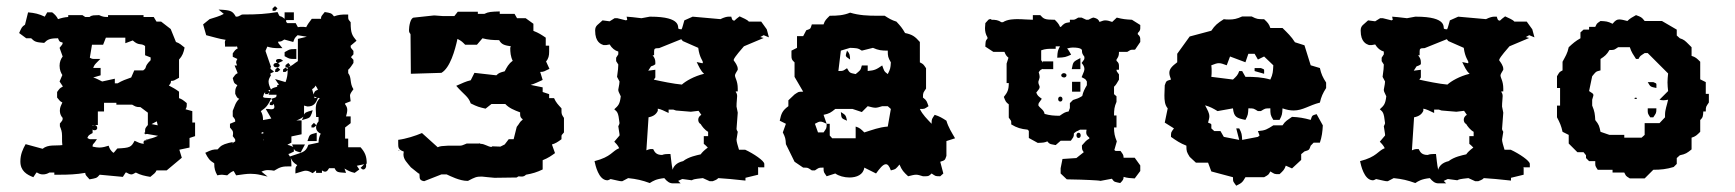

<svg xmlns="http://www.w3.org/2000/svg" viewBox="-20 -578 5620 622"><path d="M71 -538 61 -498C50 -491 50 -488 42 -471L65 -454H81C92 -443 96 -441 123 -439C134 -450 141 -454 168 -454C172 -445 171 -443 183 -440C183 -433 181 -434 173 -423L183 -395C177 -387 173 -377 173 -365C173 -351 178 -341 182 -335L173 -314L183 -299V-297C174 -293 173 -291 165 -280V-262C173 -252 174 -250 182 -246C178 -237 174 -230 174 -221C174 -219 173 -207 183 -196C183 -187 182 -188 174 -178V-169C178 -159 181 -152 181 -138V-128C181 -122 181 -115 182 -108C161 -105 136 -111 118 -96L63 -111C54 -95 46 -78 46 -55C46 -24 67 -12 88 -4L98 -19H100C107 -15 111 -13 119 -13C127 -13 133 -15 140 -19H156V-12H174C201 -12 228 -13 256 -18C257 -9 260 -9 270 3C291 -1 293 0 303 -12L378 -5L387 -19H390C398 -14 402 -13 406 -13C409 -13 413 -15 420 -19C435 -11 449 -8 467 -5C479 -15 484 -18 487 -26H520L569 -67L561 -93L594 -100V-131L612 -137V-181H603V-218L581 -224C585 -230 585 -233 585 -242V-244C573 -254 569 -257 560 -260V-281C548 -290 540 -294 527 -301C531 -306 534 -308 534 -316C544 -316 543 -317 560 -326V-385C571 -397 575 -408 578 -424C568 -432 562 -438 550 -442L533 -484L502 -508H487L478 -523H445V-529H330V-523C319 -523 314 -523 301 -529C285 -528 279 -530 270 -523H256L247 -529H201V-523C188 -522 180 -520 168 -516C164 -525 156 -533 149 -538H133L125 -524C106 -533 93 -536 71 -538ZM450 -150V-143L488 -150C488 -150 446 -150 446 -147C446 -145 471 -142 492 -138C477 -131 469 -129 453 -126L452 -125C450 -124 485 -129 449 -123C447 -123 443 -119 446 -112C434 -113 427 -117 416 -122C405 -101 401 -99 360 -97C349 -84 350 -84 347 -83C338 -91 335 -96 332 -106C323 -103 312 -100 302 -100C295 -100 290 -101 280 -103C280 -110 280 -109 287 -117L294 -127H281C269 -127 272 -126 263 -131C267 -141 268 -140 280 -147V-159C281 -157 283 -156 286 -156C294 -156 295 -162 295 -163C295 -168 292 -173 286 -173C285 -173 283 -173 280 -171V-173H297V-217H317V-245H357V-239H408C419 -233 420 -231 435 -231L459 -213V-173C450 -162 450 -163 450 -150ZM450 -429V-399L468 -392V-383C444 -359 459 -361 444 -350H415L405 -327C388 -321 376 -317 361 -308H352V-323L311 -314C300 -319 293 -324 282 -327L306 -334V-358H282C285 -367 288 -370 296 -378L305 -387H291C278 -387 279 -387 271 -391L278 -433H314L323 -456H386V-438L410 -447C431 -428 435 -440 450 -429ZM488 -185 491 -172 471 -176Z M965 -236V-207C969 -213 968 -214 993 -221L990 -211C984 -195 983 -196 958 -189L963 -200C954 -193 947 -190 940 -188H957V-143L924 -136V-116C915 -111 913 -110 911 -109C916 -108 921 -106 930 -102L926 -110H968L954 -84C936 -89 936 -89 932 -96V-87C918 -80 918 -80 914 -79C916 -77 918 -73 919 -71C957 -85 970 -82 979 -109L1012 -116C1012 -127 1014 -135 1019 -145C1012 -148 1004 -155 1004 -165C1004 -169 1005 -177 1012 -185V-199H1004V-205C1004 -211 1003 -217 1003 -223C1003 -231 1002 -245 1016 -260L1010 -261C1003 -243 996 -233 976 -233C974 -233 967 -236 965 -236ZM902 -517V-538H932V-513H907V-507L911 -503H938L945 -490C950 -491 954 -491 958 -491C962 -491 966 -491 972 -490C977 -500 981 -505 990 -517H1020C1020 -526 1021 -525 1032 -539C1050 -536 1054 -536 1062 -525C1076 -530 1085 -531 1102 -531H1108V-526C1108 -514 1108 -516 1116 -506V-504C1116 -470 1121 -463 1135 -446L1116 -430C1116 -421 1116 -425 1125 -413V-402L1117 -393L1125 -384V-374C1119 -366 1116 -359 1108 -352V-341C1120 -326 1112 -309 1125 -289C1113 -273 1114 -271 1114 -267C1114 -264 1115 -260 1116 -250L1098 -243V-240C1103 -234 1105 -228 1105 -222C1105 -216 1103 -207 1101 -201H1116V-179L1098 -165V-129H1108V-101H1148C1163 -84 1168 -71 1168 -48L1166 -47V-38C1165 -35 1163 -29 1157 -29H1155L1148 -34L1160 -46L1136 -41L1144 -29L1129 -18C1115 -21 1108 -25 1096 -32L1101 -18C1074 -20 1071 -19 1064 -33H1046C1040 -22 1034 -18 1023 -26V-18H1004V-26L993 -17C987 -20 980 -25 971 -25C964 -25 961 -23 937 -16V-24C937 -36 938 -37 943 -43C930 -51 927 -56 922 -66C923 -61 924 -54 924 -45V-39H918C896 -39 889 -38 868 -25C862 -26 856 -27 848 -27C842 -27 836 -26 827 -22L847 -6L825 -11C813 -14 801 -15 792 -15C779 -15 766 -13 745 -10L737 -24C730 -22 725 -18 716 -10C704 -11 703 -12 699 -12C694 -12 689 -11 684 -10C677 -23 674 -31 674 -49C659 -58 654 -65 645 -83C666 -93 670 -94 685 -94C696 -106 699 -109 721 -115L735 -118L731 -113L742 -120C742 -129 743 -125 734 -137C735 -142 735 -144 735 -148C735 -154 731 -158 725 -165V-177L742 -184C742 -192 741 -192 734 -201V-219C741 -235 742 -245 755 -258C748 -260 747 -264 742 -274V-275C742 -288 742 -291 749 -302C737 -309 738 -310 734 -325C742 -336 742 -337 750 -341L740 -366H748C747 -370 745 -373 745 -376C745 -380 747 -383 749 -387L734 -394V-405C741 -415 742 -417 750 -421L747 -430V-427H709V-432C709 -439 707 -444 711 -449C689 -452 669 -459 648 -464L638 -499L659 -516C674 -521 691 -525 705 -533L688 -547L705 -546C729 -544 735 -540 744 -524C753 -524 752 -525 764 -531H766C817 -531 842 -533 879 -539C889 -516 884 -533 902 -517ZM834 -124C833 -125 833 -126 832 -126V-124ZM1006 -148V-121H976C984 -143 980 -141 1006 -148ZM834 -147 833 -149 830 -150 826 -147C828 -145 829 -145 829 -145C833 -146 833 -146 834 -147ZM989 -165V-172L997 -180L1005 -172L997 -165ZM859 -258C876 -263 875 -262 876 -271H850L853 -278L847 -273H839V-279C835 -276 834 -271 832 -264C836 -261 835 -261 859 -260C848 -237 843 -230 825 -218C830 -209 832 -201 832 -192V-189L859 -194L841 -225H850C852 -225 857 -224 858 -224C869 -224 871 -229 867 -241L862 -237L854 -238V-245L862 -251ZM871 -345 872 -353 880 -360 888 -352 879 -345ZM934 -419H940V-387H934C916 -387 917 -388 902 -396V-409C917 -417 916 -419 934 -419ZM897 -381 880 -373C876 -376 874 -378 874 -381C874 -385 878 -387 884 -387C889 -387 890 -387 897 -381ZM886 -366C886 -363 883 -360 875 -360C868 -360 866 -364 866 -367C866 -370 868 -374 876 -374C883 -374 886 -369 886 -366ZM863 -543V-551L871 -558L879 -551L872 -543ZM999 -260 1007 -262 998 -265ZM1010 -287C1008 -292 1006 -296 1002 -301C1000 -295 997 -293 991 -289L996 -272C998 -279 999 -284 1010 -287ZM930 -442 901 -450C893 -445 892 -443 881 -443C881 -437 882 -439 895 -422H884C867 -422 859 -423 846 -427L840 -413L858 -361C850 -355 867 -349 867 -346C867 -343 849 -341 858 -335C854 -328 850 -321 850 -314C850 -305 854 -296 858 -288C863 -294 872 -295 878 -297V-302L884 -304C883 -305 881 -307 879 -310L871 -322L905 -312C910 -325 912 -337 912 -351L905 -345H897V-353L905 -359L912 -353V-359L905 -360V-367L914 -374L921 -366L913 -360C927 -365 932 -372 945 -380V-452L974 -459L944 -464C933 -454 934 -452 930 -442ZM849 -285 854 -281C855 -285 855 -286 856 -287Z M1665 -208C1665 -200 1667 -196 1673 -192V-190C1663 -183 1664 -179 1654 -167L1644 -127H1628L1615 -110L1601 -103L1575 -104L1572 -102H1571C1561 -103 1549 -112 1538 -112C1535 -112 1534 -115 1531 -113H1492C1474 -106 1479 -106 1461 -106H1430C1413 -105 1406 -105 1398 -101L1347 -147C1326 -138 1295 -128 1270 -125V-113C1270 -101 1270 -93 1288 -87C1288 -84 1287 -81 1287 -78C1287 -61 1299 -51 1311 -36L1336 -16H1338C1342 -8 1333 6 1354 9L1410 -13H1427C1438 -8 1469 8 1494 8H1496C1519 -4 1523 -6 1541 -6C1544 -6 1576 -2 1582 -2L1654 -3C1662 -9 1659 -6 1670 -6C1676 -6 1680 -8 1684 -12C1706 -16 1719 -20 1738 -29V-59C1756 -66 1767 -74 1778 -82L1768 -110C1779 -113 1787 -118 1799 -127V-135C1799 -141 1799 -140 1807 -149V-196C1800 -206 1799 -209 1799 -218V-227C1788 -239 1781 -246 1775 -260H1759V-273L1738 -280V-295L1699 -303C1713 -307 1720 -311 1738 -319L1730 -345C1742 -345 1743 -347 1760 -355L1749 -379C1757 -388 1759 -398 1759 -410V-430H1748V-456C1733 -466 1726 -471 1708 -478V-501L1683 -519H1655L1647 -533H1599V-541C1571 -540 1563 -540 1549 -533H1528V-540H1463L1452 -526H1414C1414 -526 1390 -528 1387 -528H1386L1321 -521C1309 -521 1305 -491 1305 -481C1305 -468 1310 -472 1310 -465V-462L1311 -339L1410 -342C1438 -358 1454 -415 1462 -452C1476 -445 1479 -441 1487 -433H1525L1543 -454C1561 -449 1578 -448 1597 -448C1605 -433 1616 -431 1635 -428C1635 -427 1633 -425 1633 -423C1633 -409 1634 -395 1641 -381C1627 -371 1622 -360 1615 -347C1600 -343 1596 -342 1588 -334L1517 -342L1505 -318C1488 -314 1479 -309 1458 -300C1484 -270 1497 -266 1505 -243C1527 -232 1532 -231 1553 -226L1572 -241H1617C1629 -228 1646 -221 1665 -214ZM1571 -97ZM1274 -90 1270 -91C1270 -91 1271 -92 1272 -92C1273 -92 1273 -92 1274 -90Z M2273 -100C2261 -91 2254 -84 2250 -78C2237 -75 2211 -70 2193 -56C2171 -51 2162 -39 2159 -28C2155 -48 2154 -64 2152 -79H2143C2141 -79 2132 -79 2125 -76C2106 -76 2101 -85 2096 -95H2087C2080 -94 2077 -92 2074 -91L2081 -198C2097 -201 2106 -208 2111 -219V-226C2122 -224 2131 -219 2146 -212V-223H2161L2170 -220L2218 -216L2243 -219L2252 -206C2245 -202 2242 -196 2242 -190C2242 -185 2244 -179 2250 -176C2254 -169 2263 -157 2274 -151V-137H2260V-112C2263 -110 2266 -107 2273 -100ZM1949 6C1952 5 1955 4 1958 2C1981 7 1988 9 1992 9H1996L2015 -1C2043 2 2060 6 2085 15C2096 8 2105 2 2132 -1C2141 10 2149 16 2160 16H2185L2177 8L2190 2H2191L2221 6C2227 3 2228 2 2257 -1L2279 9H2289C2293 7 2302 5 2307 -1C2325 0 2360 3 2395 7V-2L2436 -12V-37C2437 -37 2437 -37 2438 -36H2456V-47C2456 -57 2422 -80 2394 -93H2374C2370 -106 2366 -119 2366 -126L2370 -151C2368 -154 2366 -158 2366 -160L2370 -213L2366 -233C2366 -248 2368 -258 2368 -267C2368 -273 2366 -277 2363 -281L2366 -282H2370V-291C2370 -316 2361 -325 2361 -334C2361 -337 2365 -344 2370 -352V-355C2370 -365 2361 -377 2357 -382V-385C2360 -394 2384 -421 2390 -428L2454 -455L2443 -458C2447 -460 2450 -462 2454 -464L2471 -457L2464 -483L2446 -508H2406C2400 -515 2388 -519 2376 -525C2369 -520 2363 -515 2359 -511C2352 -512 2352 -514 2349 -524H2340C2335 -524 2326 -522 2314 -516L2224 -524L2197 -512C2194 -503 2191 -488 2188 -483C2183 -483 2179 -484 2178 -485C2174 -488 2191 -524 2087 -524H2085L2058 -519C2053 -519 2039 -522 2010 -524L2012 -514C2011 -513 2009 -513 2008 -512L1980 -519H1971L1955 -509L1932 -512C1918 -498 1908 -496 1908 -479C1908 -441 1927 -435 1935 -432H1944L1955 -434C1962 -422 1972 -414 1983 -411V-402L1976 -391V-380L1983 -369C1983 -361 1982 -349 1979 -329L1987 -314C1987 -310 1986 -303 1983 -288V-287C1983 -283 1984 -280 1991 -266C1988 -240 1983 -236 1970 -224C1980 -215 1983 -215 1987 -179C1987 -177 1985 -173 1983 -169L1987 -143V-139L1970 -119C1973 -116 1982 -107 1986 -98C1963 -89 1961 -70 1906 -56C1909 -42 1919 4 1946 6ZM2366 -157ZM2083 -399ZM2113 -422H2115L2187 -451L2192 -445L2242 -423C2246 -391 2257 -382 2257 -376C2257 -375 2256 -374 2256 -373L2237 -377C2244 -363 2250 -348 2261 -339C2228 -331 2201 -315 2189 -304C2164 -306 2120 -315 2098 -320L2103 -327V-352L2080 -349L2089 -363C2095 -365 2098 -366 2103 -370V-377C2103 -385 2100 -392 2094 -399H2099V-411C2099 -420 2101 -422 2113 -422Z M2704 -215C2706 -194 2705 -195 2724 -187C2720 -205 2720 -205 2704 -215ZM2791 -234C2803 -231 2809 -229 2816 -229C2822 -229 2828 -231 2838 -234H2856L2866 -225L2856 -168C2828 -166 2806 -157 2780 -149C2769 -160 2765 -164 2752 -168V-130H2676L2668 -139V-177H2658C2658 -160 2657 -163 2648 -149H2630L2620 -177C2629 -182 2633 -184 2638 -184C2643 -184 2648 -182 2658 -177L2648 -206C2667 -210 2671 -213 2686 -225H2742L2772 -215ZM2724 -414C2722 -406 2720 -402 2720 -399C2720 -394 2724 -392 2734 -385C2733 -401 2733 -404 2724 -414ZM2828 -404 2838 -395ZM2772 -366C2768 -349 2766 -350 2752 -338C2733 -342 2733 -341 2724 -357C2710 -348 2713 -348 2696 -348L2704 -414L2734 -423C2753 -422 2759 -423 2772 -414L2808 -423C2826 -415 2836 -414 2856 -414C2856 -395 2857 -392 2866 -376C2865 -357 2864 -354 2856 -338C2843 -347 2844 -350 2838 -366C2819 -353 2814 -350 2791 -348V-366ZM2734 -537C2712 -528 2693 -527 2668 -527C2657 -516 2652 -512 2648 -499H2610C2605 -484 2607 -485 2592 -480L2582 -461H2562V-423L2544 -414V-398C2544 -387 2545 -384 2554 -376V-329L2582 -281C2565 -281 2568 -281 2554 -272L2534 -253V-234C2515 -220 2511 -211 2506 -187L2526 -177L2516 -149C2524 -133 2525 -129 2526 -111L2554 -54L2582 -35C2599 -35 2596 -35 2610 -26H2620C2634 -35 2631 -35 2648 -35C2648 -18 2649 -21 2658 -7L2686 -16C2697 -8 2715 -3 2732 -3C2755 -3 2777 -12 2780 -35L2818 -16C2829 -31 2840 -46 2850 -46C2856 -46 2861 -40 2866 -26C2883 -30 2882 -31 2894 -45C2902 -26 2907 -21 2922 -7C2934 -10 2941 -12 2948 -12C2954 -12 2960 -10 2970 -7H2976C2987 -7 2989 -7 2998 -16C3012 -7 3009 -7 3026 -7L3036 -16L3026 -54C3041 -59 3041 -58 3046 -73V-121L3074 -130C3063 -149 3052 -166 3046 -187C3032 -196 3024 -201 3008 -206C2999 -192 2998 -194 2998 -177C2983 -193 2969 -206 2960 -225C2977 -225 2974 -225 2988 -234C2982 -250 2983 -252 2970 -262C2970 -279 2971 -277 2980 -291V-357C2970 -372 2971 -370 2960 -376V-442C2944 -460 2936 -466 2912 -471C2903 -487 2897 -494 2884 -508C2868 -513 2860 -518 2846 -527H2822C2792 -527 2764 -528 2734 -537Z M3172 -427 3198 -410H3234C3238 -400 3240 -397 3247 -391L3241 -372V-309H3248C3248 -287 3244 -279 3232 -264C3238 -248 3239 -247 3248 -240V-197C3256 -185 3256 -189 3256 -178V-175C3274 -164 3288 -160 3309 -158L3313 -154V-131L3342 -115C3362 -116 3363 -116 3373 -120C3381 -109 3387 -111 3400 -108L3416 -122H3449C3457 -134 3459 -133 3459 -146C3471 -156 3463 -149 3479 -158H3500C3499 -153 3499 -150 3499 -148C3499 -142 3502 -138 3509 -132V-129C3498 -123 3496 -119 3485 -107V-105C3485 -93 3486 -92 3491 -85L3467 -66L3422 -63L3416 -33V-16L3436 3L3481 4C3481 4 3542 6 3545 8L3582 1C3590 13 3592 11 3609 15C3618 6 3620 3 3620 -5C3633 -1 3642 -1 3656 0L3674 -24V-42L3656 -67H3620C3620 -77 3617 -79 3610 -89H3594L3590 -92L3598 -120C3591 -137 3589 -147 3589 -165H3597V-204H3589C3589 -222 3590 -232 3597 -248V-266L3589 -273V-297C3597 -304 3599 -311 3605 -320V-337C3599 -346 3597 -346 3597 -352H3605V-362C3605 -370 3605 -374 3597 -381V-385C3603 -394 3605 -397 3605 -410H3632C3644 -417 3641 -417 3654 -417H3657L3674 -442V-448C3674 -456 3674 -460 3666 -467V-471C3674 -479 3674 -482 3674 -489V-497L3647 -514C3627 -515 3617 -516 3598 -521L3583 -507C3574 -510 3568 -512 3560 -512C3554 -512 3549 -509 3542 -507C3538 -516 3534 -518 3523 -521H3522C3520 -521 3511 -517 3506 -514H3499L3484 -521H3473C3461 -514 3463 -514 3451 -514H3446V-506C3429 -504 3426 -501 3417 -491H3414C3410 -501 3405 -506 3397 -514H3395C3364 -514 3361 -517 3350 -529H3326V-514C3311 -514 3294 -516 3277 -516C3267 -516 3244 -516 3229 -506H3224C3214 -513 3205 -514 3192 -514C3190 -519 3182 -514 3182 -514L3172 -503V-501C3172 -497 3171 -492 3171 -487C3171 -476 3173 -467 3179 -457V-453C3172 -446 3173 -443 3172 -427ZM3481 -139C3481 -146 3477 -148 3474 -148C3465 -148 3465 -131 3474 -131C3478 -131 3481 -134 3481 -139ZM3400 -420V-428H3414C3407 -415 3406 -413 3405 -391C3431 -392 3432 -393 3450 -401C3445 -410 3441 -417 3437 -421C3445 -423 3450 -424 3455 -424C3483 -424 3484 -417 3485 -416C3485 -404 3487 -403 3493 -394C3493 -384 3494 -388 3484 -374C3488 -369 3493 -363 3493 -355C3493 -350 3492 -346 3484 -328C3500 -320 3496 -321 3501 -314V-302C3494 -290 3489 -281 3486 -267C3475 -260 3469 -258 3456 -254L3446 -244V-228L3442 -217C3430 -215 3426 -212 3413 -203C3395 -203 3381 -204 3364 -209C3362 -222 3351 -226 3344 -236C3344 -245 3344 -242 3355 -258C3343 -267 3342 -267 3337 -278C3345 -288 3348 -291 3348 -296C3348 -300 3346 -301 3344 -309V-314C3346 -321 3348 -325 3348 -329C3348 -333 3347 -338 3345 -344C3352 -354 3351 -351 3358 -355V-354H3392V-379H3358V-375C3357 -377 3356 -379 3353 -383V-415C3367 -420 3376 -420 3392 -420ZM3480 -390C3455 -377 3457 -378 3452 -354H3480ZM3435 -334C3435 -340 3429 -341 3426 -341C3424 -341 3418 -339 3418 -334C3418 -328 3425 -327 3428 -327C3430 -327 3435 -329 3435 -334ZM3480 -313H3453V-281H3480ZM3422 -257C3422 -262 3419 -265 3415 -265C3411 -265 3408 -262 3408 -257C3408 -252 3411 -249 3415 -249C3419 -249 3422 -252 3422 -257Z M4044.4 -357.6V-347.8L4075.2 -339C4075.2 -356.6 4077.4 -351.7 4064.6 -357.6ZM4024.2 -403.8H4044.4L4055.1 -385.1L4075.2 -395L4105 -366.5C4103.9 -346.8 4103.9 -338 4095.4 -320.3C4067.8 -328.2 4043.4 -329.1 4014.7 -329.1L4004.1 -347.8H3994.5C3990.2 -335 3986 -331.1 3974.3 -320.3L3904.2 -329.1C3905.2 -336 3905.2 -340.9 3905.2 -346.8C3905.2 -352.7 3905.2 -358.6 3904.2 -366.5C3916.9 -371.4 3922.2 -373.3 3928.6 -373.3C3935 -373.3 3941.4 -371.4 3954.1 -366.5L3964.8 -395L4014.7 -376.3ZM4004.1 -524.7C3987.1 -516.8 3976.4 -514.8 3961.6 -514.8C3956.2 -514.8 3950.9 -514.8 3944.6 -515.8C3924.4 -503 3915.9 -496.2 3904.2 -478.5L3834.1 -459.8L3793.7 -403.8V-376.3C3776.7 -363.5 3768.2 -354.7 3768.2 -341.9C3768.2 -336 3770.3 -329.1 3773.5 -320.3C3757.6 -315.4 3758.6 -316.4 3753.3 -301.6C3753.3 -290.8 3752.2 -280 3752.2 -269.2C3752.2 -253.5 3753.3 -237.8 3762.9 -227L3753.3 -180.8L3783.1 -162.1C3773.5 -148.4 3773.5 -151.3 3773.5 -134.6C3791.6 -121.8 3803.2 -114 3823.4 -106.1C3823.4 -87.4 3824.5 -85.5 3834.1 -69.8L3854.2 -51.1H3893.6L3904.2 -22.6L3974.3 -3.9C3974.3 12.8 3975.4 9.8 3984.9 23.6C4003 14.7 4005.1 12.8 4014.7 -3.9H4075.2C4091.2 -12.8 4089.1 -11.8 4095.4 -22.6C4110.3 -13.8 4107.1 -13.8 4125.2 -13.8C4136.9 -24.6 4141.1 -28.5 4145.4 -41.3L4165.6 -32.4L4195.3 -59.9V-78.6L4205.9 -87.4C4221.9 -92.4 4220.8 -91.4 4226.1 -106.1L4235.7 -115.9H4255.9C4262.2 -134.6 4264.4 -151.3 4265.4 -171.9L4245.2 -208.3C4229.3 -203.4 4231.4 -204.4 4226.1 -189.6C4204.9 -195.5 4187.9 -198.5 4165.6 -199.4C4150.7 -188.6 4144.3 -186.7 4134.8 -171.9H4105C4084.8 -159.2 4079.5 -155.2 4055.1 -153.3C4061.4 -134.6 4062.5 -141.5 4055.1 -134.6L4004.1 -124.8C4003 -142.5 4003 -146.4 3994.5 -162.1H3984.9L3994.5 -124.8L3944.6 -134.6L3933.9 -153.3H3913.8L3904.2 -162.1C3904.2 -179.8 3906.3 -174.9 3893.6 -180.8C3895.7 -188.6 3897.8 -195.5 3897.8 -200.4C3897.8 -212.2 3892.5 -220.1 3884 -236.8C3901 -231.9 3909.5 -227 3924.4 -218.1L3974.3 -227C3977.5 -199.4 3984.9 -195.5 4014.7 -189.6C4023.2 -205.3 4023.2 -208.3 4024.2 -227C4042.3 -227 4040.2 -227 4055.1 -218.1H4064.6C4079.5 -227 4077.4 -227 4095.4 -227C4095.4 -208.3 4095.4 -205.3 4105 -189.6H4125.2C4133.7 -205.3 4133.7 -208.3 4134.8 -227C4148.6 -222 4160.2 -220.1 4170.9 -220.1C4200.6 -220.1 4220.8 -236.8 4255.9 -245.6C4260.1 -264.3 4265.4 -276.1 4276.1 -292.8V-310.5C4265.4 -327.2 4260.1 -338 4255.9 -357.6L4226.1 -366.5L4205.9 -431.3L4175.1 -441.1C4163.4 -459.8 4150.7 -471.6 4134.8 -487.3H4095.4C4091.2 -500.1 4086.9 -505 4075.2 -515.8C4055.1 -515.8 4051.9 -515.8 4034.9 -524.7Z M4753 -100C4741 -91 4734 -84 4730 -78C4717 -75 4691 -70 4673 -56C4651 -51 4642 -39 4639 -28C4635 -48 4634 -64 4632 -79H4623C4621 -79 4612 -79 4605 -76C4586 -76 4581 -85 4576 -95H4567C4560 -94 4557 -92 4554 -91L4561 -198C4577 -201 4586 -208 4591 -219V-226C4602 -224 4611 -219 4626 -212V-223H4641L4650 -220L4698 -216L4723 -219L4732 -206C4725 -202 4722 -196 4722 -190C4722 -185 4724 -179 4730 -176C4734 -169 4743 -157 4754 -151V-137H4740V-112C4743 -110 4746 -107 4753 -100ZM4429 6C4432 5 4435 4 4438 2C4461 7 4468 9 4472 9H4476L4495 -1C4523 2 4540 6 4565 15C4576 8 4585 2 4612 -1C4621 10 4629 16 4640 16H4665L4657 8L4670 2H4671L4701 6C4707 3 4708 2 4737 -1L4759 9H4769C4773 7 4782 5 4787 -1C4805 0 4840 3 4875 7V-2L4916 -12V-37C4917 -37 4917 -37 4918 -36H4936V-47C4936 -57 4902 -80 4874 -93H4854C4850 -106 4846 -119 4846 -126L4850 -151C4848 -154 4846 -158 4846 -160L4850 -213L4846 -233C4846 -248 4848 -258 4848 -267C4848 -273 4846 -277 4843 -281L4846 -282H4850V-291C4850 -316 4841 -325 4841 -334C4841 -337 4845 -344 4850 -352V-355C4850 -365 4841 -377 4837 -382V-385C4840 -394 4864 -421 4870 -428L4934 -455L4923 -458C4927 -460 4930 -462 4934 -464L4951 -457L4944 -483L4926 -508H4886C4880 -515 4868 -519 4856 -525C4849 -520 4843 -515 4839 -511C4832 -512 4832 -514 4829 -524H4820C4815 -524 4806 -522 4794 -516L4704 -524L4677 -512C4674 -503 4671 -488 4668 -483C4663 -483 4659 -484 4658 -485C4654 -488 4671 -524 4567 -524H4565L4538 -519C4533 -519 4519 -522 4490 -524L4492 -514C4491 -513 4489 -513 4488 -512L4460 -519H4451L4435 -509L4412 -512C4398 -498 4388 -496 4388 -479C4388 -441 4407 -435 4415 -432H4424L4435 -434C4442 -422 4452 -414 4463 -411V-402L4456 -391V-380L4463 -369C4463 -361 4462 -349 4459 -329L4467 -314C4467 -310 4466 -303 4463 -288V-287C4463 -283 4464 -280 4471 -266C4468 -240 4463 -236 4450 -224C4460 -215 4463 -215 4467 -179C4467 -177 4465 -173 4463 -169L4467 -143V-139L4450 -119C4453 -116 4462 -107 4466 -98C4443 -89 4441 -70 4386 -56C4389 -42 4399 4 4426 6ZM4846 -157ZM4563 -399ZM4593 -422H4595L4667 -451L4672 -445L4722 -423C4726 -391 4737 -382 4737 -376C4737 -375 4736 -374 4736 -373L4717 -377C4724 -363 4730 -348 4741 -339C4708 -331 4681 -315 4669 -304C4644 -306 4600 -315 4578 -320L4583 -327V-352L4560 -349L4569 -363C4575 -365 4578 -366 4583 -370V-377C4583 -385 4580 -392 4574 -399H4579V-411C4579 -420 4581 -422 4593 -422Z M5318 -312C5327 -296 5327 -297 5346 -293C5346 -311 5348 -306 5336 -312ZM5276 -261C5272 -257 5281 -257 5282 -258C5286 -262 5277 -262 5276 -261ZM5318 -227C5318 -210 5317 -212 5326 -198H5336C5345 -212 5346 -210 5346 -227ZM5176 -170 5184 -160ZM5222 -425H5260C5265 -409 5271 -401 5280 -387H5288C5294 -398 5293 -396 5308 -406H5318L5384 -340C5383 -330 5382 -320 5382 -311C5382 -302 5383 -292 5384 -283L5356 -255C5368 -252 5371 -253 5384 -255C5380 -236 5374 -223 5374 -206V-198L5356 -179H5308V-141L5298 -132H5242V-141H5194L5165 -151C5161 -170 5160 -174 5148 -189C5147 -208 5146 -217 5138 -236V-255C5140 -263 5142 -267 5142 -270C5142 -275 5138 -276 5128 -283L5138 -331C5150 -345 5148 -346 5165 -350V-387C5179 -396 5185 -401 5194 -416C5211 -416 5208 -416 5222 -425ZM5280 -529C5268 -522 5261 -519 5252 -510C5241 -513 5232 -515 5226 -515C5218 -515 5213 -512 5204 -501C5188 -509 5183 -509 5165 -510C5150 -500 5154 -502 5148 -491H5128V-482H5110L5100 -473V-454C5084 -445 5076 -438 5062 -425C5058 -405 5051 -395 5042 -378V-350C5031 -344 5033 -346 5024 -331V-293H5034V-236H5024V-198C5033 -181 5038 -170 5042 -151L5062 -141V-113L5090 -85H5110L5118 -75V-66L5128 -56H5148C5148 -39 5147 -42 5156 -28H5204V-19H5242C5248 -8 5245 -9 5260 0H5308L5336 -28C5360 -28 5379 -30 5402 -37L5412 -47V-66L5422 -75C5441 -79 5445 -82 5460 -94V-132C5473 -136 5477 -140 5488 -151V-189C5497 -198 5497 -201 5498 -217H5506C5506 -234 5507 -232 5516 -246V-274H5506V-312L5488 -321V-378C5477 -389 5473 -393 5460 -397V-425L5450 -435C5439 -446 5435 -450 5422 -454L5412 -463V-482L5364 -510H5308C5298 -523 5296 -523 5280 -529Z"/></svg>

Font: GNUTypewriter
Style: Standard
Weight: 400
Version: Version 001.000